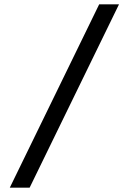

<svg xmlns="http://www.w3.org/2000/svg" viewBox="-20 -800 591 881"><path d="M435 -780H526L116 61H25Z"/></svg>

Font: Sora-SIA
Style: Regular
Weight: 400
Designer: Jonathan Barnbrook, Julián Moncada
Foundry: Barnbrook Fonts
Version: Version 2.000